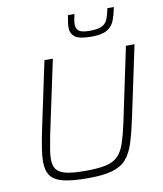

<svg xmlns="http://www.w3.org/2000/svg" viewBox="-98 -993 914 1079"><g transform="rotate(-10 359.0 -453.0)"><path d="M316 8Q227 8 176.5 -4.5Q126 -17 104.5 -46Q83 -75 83 -126Q83 -158 89.5 -200Q96 -242 107 -296L190 -688H238L148 -265Q140 -223 134.5 -190.5Q129 -158 129 -134Q129 -95 145.5 -74Q162 -53 201.5 -44Q241 -35 309 -35Q383 -35 427 -45Q471 -55 496 -80.5Q521 -106 536 -151Q551 -196 566 -265L655 -688H704L621 -296Q602 -205 583.5 -146Q565 -87 534.5 -53.5Q504 -20 452.5 -6Q401 8 316 8ZM474 -772Q403 -772 379 -791.5Q355 -811 355 -844Q355 -859 357.5 -877Q360 -895 364 -914H401Q397 -896 394.5 -881.5Q392 -867 392 -855Q392 -831 408 -818.5Q424 -806 471 -806Q518 -806 540.5 -818Q563 -830 572.5 -854Q582 -878 589 -914H626Q618 -873 606 -841Q594 -809 564.5 -790.5Q535 -772 474 -772Z"/></g></svg>

Font: Saira ExtraLight
Style: Italic
Weight: 200
Italic angle: -12°
Designer: Hector Gatti with collaboration of the Omnibus-Type team
Foundry: Omnibus-Type
Version: Version 1.100; ttfautohint (v1.8.3)